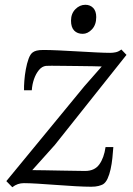

<svg xmlns="http://www.w3.org/2000/svg" viewBox="-20 -772 555 803"><path d="M405.5 -494Q393.5 -494.5 367.5 -495Q341.5 -495.5 309.5 -495.8Q277.5 -496 247.2 -496.5Q217 -497 196.2 -497Q175.5 -497 172.5 -496.5Q155.5 -494.5 142.8 -479Q130 -463.5 122.2 -441Q114.5 -418.5 113 -394.5H80.5Q80 -410.5 81.8 -434Q83.5 -457.5 88 -482Q92.5 -506.5 99.5 -526Q106.5 -545.5 117 -553Q123 -557.5 133 -560.2Q143 -563 161.5 -563Q188 -563 226.2 -561.2Q264.5 -559.5 305.5 -557Q346.5 -554.5 382.8 -552.8Q419 -551 441 -551Q452.5 -551 464.2 -553.5Q476 -556 487.5 -565L509 -542.5L209.5 -166L115 -60.5Q135.5 -60.5 169.5 -59.8Q203.5 -59 239 -58.5Q274.5 -58 301.8 -57.5Q329 -57 336 -57Q375.5 -57 395.2 -84.2Q415 -111.5 421.5 -157H454Q452.5 -135.5 450 -111Q447.5 -86.5 442.5 -64Q437.5 -41.5 429.8 -24.8Q422 -8 410.5 -1Q404 2.5 391.8 5.8Q379.5 9 361.5 9Q334.5 9 295.8 6.8Q257 4.5 215.5 1.5Q174 -1.5 138 -3.8Q102 -6 80 -6Q66.5 -6 54.8 -2Q43 2 31.5 11L6.5 -14.5L333 -411.5ZM326 -630.5Q303.5 -630.5 290.2 -644.2Q277 -658 277 -685.5Q277 -715 295.2 -733.5Q313.5 -752 337 -752Q357 -752 369.8 -738.8Q382.5 -725.5 382.5 -700.5Q382.5 -668.5 364.8 -649.5Q347 -630.5 326 -630.5Z"/></svg>

Font: Merriweather Light 18pt Light
Style: Italic
Weight: 300
Italic angle: -7.8°
Version: Version 2.101